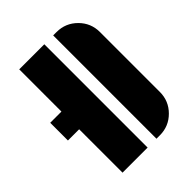

<svg xmlns="http://www.w3.org/2000/svg" viewBox="-199 -810 920 920"><g transform="rotate(-45 260.5 -350.0)"><path d="M15 -294V-414H91V-700H261V0H91V-294ZM344 -700Q405 -700 448 -657Q491 -614 491 -553V-147Q491 -86 448 -43Q405 0 344 0H321V-700Z"/></g></svg>

Font: Promplate
Style: Bold
Weight: 400
Designer: Evgeny Tarasenko
Foundry: Evgeny Tarasenko
Version: Version 1.000